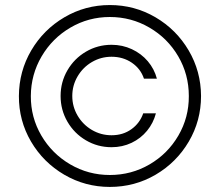

<svg xmlns="http://www.w3.org/2000/svg" viewBox="-20 -738 880 769"><path d="M426.8 -558.6Q470.2 -558.6 508.1 -541Q545.9 -523.4 572 -492.7Q598.1 -461.9 608.4 -422.9H556.6Q543.5 -462.4 508.3 -486.6Q473.1 -510.7 426.8 -510.7Q384.3 -510.7 348.1 -489.5Q312 -468.3 290.8 -432.1Q269.5 -396 269.5 -353.5Q269.5 -311 290.8 -274.9Q312 -238.8 348.1 -217.5Q384.3 -196.3 426.8 -196.3Q472.7 -196.3 506.3 -220.5Q540 -244.6 553.7 -284.2H604.5Q594.2 -245.1 569.1 -214.4Q543.9 -183.6 507.1 -166Q470.2 -148.4 426.8 -148.4Q371.1 -148.4 324.2 -176Q277.3 -203.6 250 -250.7Q222.7 -297.9 222.7 -353.5Q222.7 -409.2 250 -456.3Q277.3 -503.4 324.2 -531Q371.1 -558.6 426.8 -558.6ZM55.7 -353.5Q56.2 -452.6 105.2 -536.1Q154.3 -619.6 237.8 -668.7Q321.3 -717.8 419.9 -717.8Q519 -717.8 602.8 -668.7Q686.5 -619.6 735.6 -536.1Q784.7 -452.6 785.2 -353.5Q785.2 -254.4 736.1 -170.9Q687 -87.4 603.3 -38.3Q519.5 10.7 419.9 10.7Q321.3 10.7 237.3 -38.3Q153.3 -87.4 104.2 -171.1Q55.2 -254.9 55.7 -353.5ZM736.3 -353.5Q736.3 -439.9 693.8 -512.5Q651.4 -585 578.6 -627.4Q505.9 -669.9 419.9 -669.9Q334.5 -669.9 262 -627.4Q189.5 -585 146.7 -512.2Q104 -439.5 103.5 -353.5Q103 -268.1 145.5 -195.3Q188 -122.6 261 -79.8Q334 -37.1 419.9 -37.1Q506.3 -37.1 579.1 -79.6Q651.9 -122.1 694.3 -194.8Q736.8 -267.6 736.3 -353.5Z"/></svg>

Font: Pretendard ExtraLight
Style: Regular
Weight: 200
Designer: Base glyphs from Inter by Rasmus Andersson; Hangeul glyphs from Noto Sans CJK(Source Han Sans) by Jang Soo-young and Kan
Foundry: Kil Hyung-jin
Version: Version 1.309